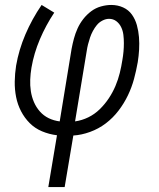

<svg xmlns="http://www.w3.org/2000/svg" viewBox="-20 -540 640 775"><path d="M175 215 210 6Q178 2 149.5 -10Q121 -22 100 -43Q79 -64 65 -91Q51 -118 45 -148.5Q39 -179 39.5 -211Q40 -243 45 -275Q56 -339 82.5 -401Q109 -463 148 -520L199 -489Q165 -438 141 -381.5Q117 -325 107 -267Q103 -243 102 -219Q101 -195 104.5 -172Q108 -149 117 -128Q126 -107 141 -90Q156 -73 176.5 -63Q197 -53 221 -50L269 -343Q273 -364 278.5 -384.5Q284 -405 293 -425Q302 -445 316 -463Q330 -481 348 -494.5Q366 -508 387.5 -514Q409 -520 429 -520Q455 -520 477 -510Q499 -500 512.5 -481Q526 -462 532.5 -438.5Q539 -415 541 -390Q543 -365 541.5 -339.5Q540 -314 536 -289Q530 -255 521 -221.5Q512 -188 496.5 -155.5Q481 -123 458.5 -93.5Q436 -64 407 -42Q378 -20 343.5 -7.5Q309 5 276 7L241 215ZM283 -50Q311 -54 336.5 -66.5Q362 -79 382.5 -99Q403 -119 419 -143Q435 -167 446 -193Q457 -219 463.5 -245.5Q470 -272 474 -298Q477 -315 478.5 -332Q480 -349 480 -366Q480 -383 478 -399.5Q476 -416 469 -430.5Q462 -445 449.5 -454.5Q437 -464 420 -464Q407 -464 393.5 -457Q380 -450 371 -439Q362 -428 355 -415Q348 -402 343.5 -388.5Q339 -375 335.5 -361.5Q332 -348 330 -334Z"/></svg>

Font: Iosevka HT Light Extended
Style: Italic
Weight: 300
Width: 7
Italic angle: -9°
Monospace: yes
Designer: Belleve Invis
Foundry: Belleve Invis
Version: Version 32.3.0; ttfautohint (v1.8.4)